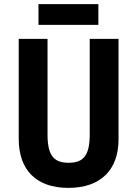

<svg xmlns="http://www.w3.org/2000/svg" viewBox="-20 -903 667 933"><path d="M458 -883H167V-782H458ZM556 -226V-714H416V-249C416 -146 384 -112 314 -112C246 -112 211 -142 211 -248V-714H71V-228C71 -77 156 10 312 10C473 10 556 -81 556 -226Z"/></svg>

Font: Noto Sans Telugu Condensed
Style: Bold
Weight: 700
Width: 3
Designer: Jelle Bosma - Monotype Design Team
Foundry: Monotype Imaging Inc.
Version: Version 2.005